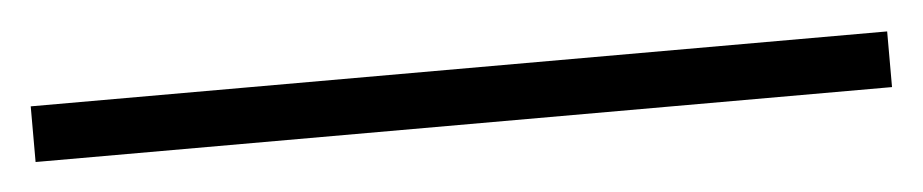

<svg xmlns="http://www.w3.org/2000/svg" viewBox="-22 114 644 134"><g transform="rotate(-5 300.0 181.5)"><path d="M0 201V162H600V201Z"/></g></svg>

Font: Wittgenstein SemiBold
Style: Regular
Weight: 600
Designer: Jörg Drees
Foundry: Jörg Drees
Version: Version 1.500